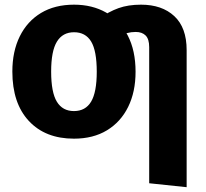

<svg xmlns="http://www.w3.org/2000/svg" viewBox="-20 -568 869 810"><path d="M767.4 221.7 609.4 205.1V-368.9Q609.4 -403.2 594.4 -418.2Q579.5 -433.2 552.3 -433.2Q533.5 -433.2 515.4 -428.3Q497.2 -423.4 471.6 -412.8L393.8 -487.5Q439.3 -519.1 480.1 -533.7Q520.8 -548.3 575 -548.3Q663.2 -548.3 715.3 -500Q767.4 -451.6 767.4 -356.6ZM292.4 -548.3Q369.4 -548.3 427.8 -515Q486.2 -481.6 519 -418.2Q551.9 -354.8 551.9 -265.2Q551.9 -180.5 520.7 -117.1Q489.4 -53.6 431.3 -18.3Q373.2 17 292 17Q171.3 17 101.7 -57.7Q32.1 -132.4 32.1 -266.1Q32.1 -351.2 63.5 -414.8Q94.9 -478.3 153 -513.3Q211.2 -548.3 292.4 -548.3ZM292.4 -432Q244.4 -432 220.1 -392.3Q195.8 -352.7 195.8 -266.1Q195.8 -178.1 220 -138.7Q244.1 -99.4 292 -99.4Q340.6 -99.4 364.4 -139.2Q388.2 -179.1 388.2 -265.2Q388.2 -353.9 364.4 -393Q340.6 -432 292.4 -432Z"/></svg>

Font: Fira Sans Variable
Style: Regular
Weight: 400
Designer: Carrois Corporate & Edenspiekermann AG
Foundry: Carrois Corporate GbR & Edenspiekermann AG
Version: Version 4.202